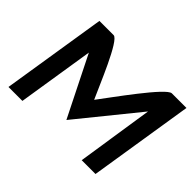

<svg xmlns="http://www.w3.org/2000/svg" viewBox="-122 -791 1003 1003"><g transform="rotate(45 379.0 -290.0)"><path d="M23 0H126L193 -424L359 -92L629 -425L564 0H666L758 -580H650C611 -580 442 -341 387 -269C354 -340 258 -580 220 -580H115Z"/></g></svg>

Font: Charger Sport
Style: BlkExtObl
Weight: 900
Designer: Jasper
Foundry: Cannot Into Space Fonts
Version: Version 1.1